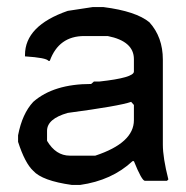

<svg xmlns="http://www.w3.org/2000/svg" viewBox="-20 -524 528 544"><path d="M242.2 -503.9H273.4Q365.2 -492.2 403.3 -460.9Q441.4 -418.9 441.4 -355Q441.4 -353 441.4 -351.6V-114.3Q441.4 -77.1 457 -15.6L453.1 -11.7H390.6Q381.8 -11.7 359.4 -67.4H355.5Q296.9 -12.7 207 0H183.6Q99.6 -11.7 74.2 -40Q50.8 -61.5 31.2 -122.1V-140.6Q43 -202.1 74.2 -235.4Q131.8 -286.1 238.3 -286.1L246.1 -293H261.7Q359.4 -303.7 359.4 -321.3V-356.4Q359.4 -407.2 285.2 -421.9H218.8Q146.5 -421.9 121.1 -351.6H117.2Q111.3 -360.4 50.8 -364.3V-368.2Q50.8 -451.2 171.9 -493.2ZM113.3 -153.3V-125Q138.2 -83 177.7 -83Q178.7 -83 179.7 -83H250Q359.4 -119.1 359.4 -183.6V-226.6L351.6 -235.4Q318.4 -223.6 171.9 -204.1Q113.3 -187.5 113.3 -153.3Z"/></svg>

Font: LaylaRuqaa
Style: Regular
Weight: 400
Version: Version 2.0